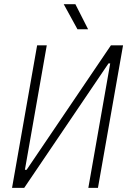

<svg xmlns="http://www.w3.org/2000/svg" viewBox="-20 -914 626 934"><path d="M38.6 0 160.6 -693.4H207.5L101.1 -87.9H109.4L519.5 -693.4H578.6L456.5 0H409.7L516.1 -605.5H507.8L97.7 0ZM356.9 -771.5 290 -893.6H346.7L408.7 -771.5Z"/></svg>

Font: Cascadia Mono NF ExtraLight
Style: Italic
Weight: 200
Italic angle: -10°
Monospace: yes
Designer: Aaron Bell
Foundry: Saja Typeworks
Version: Version 2404.023; ttfautohint (v1.8.4)